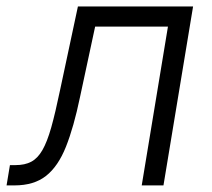

<svg xmlns="http://www.w3.org/2000/svg" viewBox="-57 -562 642 582"><path d="M-37.1 0 -26.9 -61.5H-10.3Q18.6 -61.5 37.8 -71.8Q57.1 -82 71.5 -106.9Q85.9 -131.8 98.4 -176Q110.8 -220.2 125 -288.6L179.2 -542.5H528.3L438.5 0H372.6L452.1 -481.4H231.4L185.5 -267.6Q166.5 -176.3 142.8 -116.9Q119.1 -57.6 82.5 -28.8Q45.9 0 -13.2 0Z"/></svg>

Font: Inter 16pt Light
Style: Italic
Weight: 300
Italic angle: -9.3988°
Version: Version 4.001;git-66647c0bb